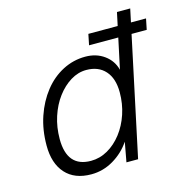

<svg xmlns="http://www.w3.org/2000/svg" viewBox="-106 -811 897 923"><g transform="rotate(-15 342.0 -349.0)"><path d="M237 12Q154 12 109 -38Q64 -88 64 -177Q64 -255 86.5 -321Q109 -387 148.5 -437Q188 -487 241 -514.5Q294 -542 354 -542Q408 -542 447.5 -513.5Q487 -485 499 -438L557 -710H623L472 0H414L432 -98Q399 -49 347.5 -18.5Q296 12 237 12ZM252 -51Q296 -51 335.5 -73.5Q375 -96 405.5 -135.5Q436 -175 453 -226Q470 -277 470 -334Q470 -403 436 -441Q402 -479 342 -479Q301 -479 263.5 -456Q226 -433 196.5 -393.5Q167 -354 150 -302Q133 -250 133 -191Q133 -51 252 -51ZM386 -590 397 -644H684L673 -590Z"/></g></svg>

Font: Geist Mono Light
Style: Italic
Weight: 300
Italic angle: -12°
Monospace: yes
Designer: Basement.studio, Andrés Briganti, Mateo Zaragoza
Foundry: Basement.studio, Vercel, Andrés Briganti, Guido Ferreyra, Mateo Zaragoza
Version: Version 1.500; ttfautohint (v1.8.4.7-5d5b)